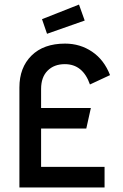

<svg xmlns="http://www.w3.org/2000/svg" viewBox="-20 -821 537 841"><path d="M164 -737 326 -801 351 -731 186 -673ZM378 -348 358 -258H160V-90H438V0H65V-438Q65 -525 118 -577.5Q171 -630 265 -630Q331 -630 383.5 -594.5Q436 -559 462 -492L374 -451Q343 -540 264 -540Q217 -540 188.5 -511.5Q160 -483 160 -431V-348Z"/></svg>

Font: Gulax
Style: Regular
Weight: 400
Designer: Morgan Gilbert
Foundry: VTF
Version: Version 1.001;hotconv 1.0.109;makeotfexe 2.5.65596